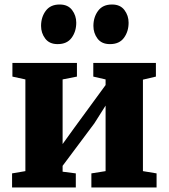

<svg xmlns="http://www.w3.org/2000/svg" viewBox="-20 -831 748 851"><path d="M33.5 0V-62.5L92.5 -72.5V-479L35 -491.5V-552H321V-491.5L257.5 -479V-192.5L309 -264L448 -454V-479L393.5 -491.5V-552H671V-491.5L613.5 -478V-72.5L674 -62.5V0H385V-62.5L448 -72.5V-363L398 -284L257.5 -96V-70L316 -62.5V0ZM235 -635.5Q199 -635.5 180.5 -660Q162 -684.5 162 -716Q162 -755 182.8 -783Q203.5 -811 244 -811H245Q281 -811 299.5 -786.5Q318 -762 318 -730.5Q318 -691.5 297.5 -663.5Q277 -635.5 236 -635.5ZM467 -635.5Q430.5 -635.5 412.2 -660Q394 -684.5 394 -716Q394 -755 414.8 -783Q435.5 -811 476 -811H477Q513 -811 531.5 -786.5Q550 -762 550 -730.5Q550 -691.5 529.5 -663.5Q509 -635.5 468 -635.5Z"/></svg>

Font: Merriweather 28pt Black
Style: Regular
Weight: 900
Version: Version 2.100